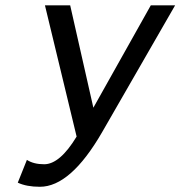

<svg xmlns="http://www.w3.org/2000/svg" viewBox="-20 -696 684 728"><path d="M131.3 12.2Q80.6 12.2 47.4 -3.4L82 -89.8Q107.4 -73.2 147.5 -73.2Q207 -73.2 270.5 -178.2L150.4 -675.8H246.1L334 -287.6L551.8 -675.8H644L367.2 -194.8Q247.6 12.2 131.3 12.2Z"/></svg>

Font: Cadman
Style: Italic
Weight: 400
Italic angle: -12°
Designer: Paul James MIller
Foundry: High-Logic / Made with FontCreator
Version: Version 2.114;March 28, 2021;FontCreator 13.0.0.2683 64-bit